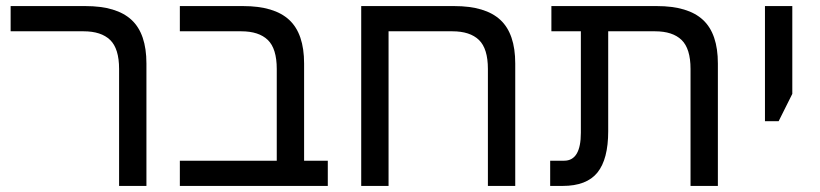

<svg xmlns="http://www.w3.org/2000/svg" viewBox="-20 -612 2698 632"><path d="M372 -385Q372 -452 342.5 -480.5Q313 -509 255 -509H15V-592H261Q364 -592 413 -546.5Q462 -501 462 -403V0H372Z M1059 -83V0H891H572V-83H891V-385Q891 -452 861.5 -480.5Q832 -509 774 -509H572V-592H780Q883 -592 932 -546.5Q981 -501 981 -403V-83Z M1676 -403V0H1586V-385Q1586 -452 1556.5 -480.5Q1527 -509 1469 -509H1259V0H1169V-592H1475Q1578 -592 1627 -546.5Q1676 -501 1676 -403Z M2343 -403V0H2253V-385Q2253 -452 2223.5 -480.5Q2194 -509 2136 -509H1982V-180Q1982 -88 1946.5 -44Q1911 0 1832 0H1791V-83H1837Q1892 -83 1892 -175V-509H1795V-592H2142Q2245 -592 2294 -546.5Q2343 -501 2343 -403Z M2498 -592H2588V-303L2543 -213H2498Z"/></svg>

Font: Noto Sans Hebrew
Style: Regular
Weight: 400
Designer: Monotype Design Team
Foundry: Monotype Imaging Inc.
Version: Version 1.000